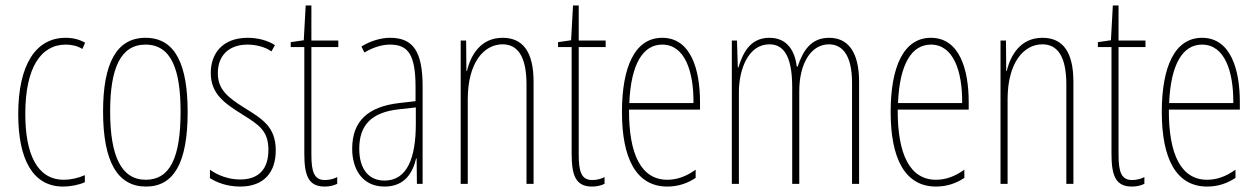

<svg xmlns="http://www.w3.org/2000/svg" viewBox="-20 -676 4625 706"><path d="M212 10C239 10 270 4 292 -6V-32C267 -21 240 -15 215 -15C114 -15 73 -114 73 -257C73 -427 130 -512 222 -512C244 -512 265 -507 283 -496L293 -519C272 -531 248 -537 221 -537C113 -537 47 -440 47 -256C47 -93 99 10 212 10Z M670 -264C670 -433 628 -537 515 -537C409 -537 359 -444 359 -266C359 -80 413 10 517 10C619 10 670 -77 670 -264ZM385 -266C385 -424 423 -512 515 -512C611 -512 644 -418 644 -265C644 -94 604 -15 516 -15C426 -15 385 -102 385 -266Z M994 -123C994 -210 944 -239 878 -280C814 -320 781 -349 781 -407C781 -475 825 -512 890 -512C922 -512 956 -503 978 -487L991 -510C965 -527 929 -537 891 -537C798 -537 755 -479 755 -408C755 -330 806 -296 873 -254C932 -217 967 -195 967 -125C967 -56 933 -16 863 -16C821 -16 781 -31 752 -52V-21C775 -6 814 10 863 10C951 10 994 -43 994 -123Z M1175 -14C1135 -14 1125 -44 1125 -108V-503H1224V-527H1125V-656H1104L1097 -528L1049 -521V-503H1099V-112C1099 -32 1113 10 1174 10C1193 10 1207 6 1220 0V-25C1210 -19 1192 -14 1175 -14Z M1414 -537C1380 -537 1341 -525 1309 -505L1320 -483C1357 -505 1390 -512 1414 -512C1481 -512 1508 -475 1508 -355V-304L1447 -297C1337 -284 1275 -234 1275 -129C1275 -57 1310 10 1394 10C1470 10 1498 -43 1510 -93H1512L1513 0H1534V-358C1534 -489 1498 -537 1414 -537ZM1446 -274 1509 -281V-220C1509 -97 1478 -12 1394 -12C1336 -12 1301 -54 1301 -129C1301 -217 1347 -263 1446 -274Z M1828 -537C1748 -537 1711 -474 1697 -415H1695L1694 -527H1674V0H1700V-311C1700 -445 1759 -513 1828 -513C1882 -513 1916 -471 1916 -365V0H1942V-375C1942 -488 1901 -537 1828 -537Z M2158 -14C2118 -14 2108 -44 2108 -108V-503H2207V-527H2108V-656H2087L2080 -528L2032 -521V-503H2082V-112C2082 -32 2096 10 2157 10C2176 10 2190 6 2203 0V-25C2193 -19 2175 -14 2158 -14Z M2415 -537C2314 -537 2267 -429 2267 -264C2267 -94 2319 10 2434 10C2475 10 2510 -3 2538 -22V-52C2503 -27 2469 -15 2434 -15C2339 -15 2292 -106 2293 -273H2554V-301C2554 -421 2520 -537 2415 -537ZM2415 -512C2498 -512 2531 -414 2530 -297H2294C2300 -442 2345 -512 2415 -512Z M3029 -537C2963 -537 2933 -491 2913 -431H2910C2903 -486 2877 -537 2809 -537C2734 -537 2710 -474 2695 -428H2693L2690 -527H2671V0H2697V-337C2697 -422 2732 -513 2809 -513C2856 -513 2893 -479 2893 -355V0H2919V-341C2919 -444 2963 -513 3028 -513C3076 -513 3113 -475 3113 -372V0H3139V-374C3139 -487 3097 -537 3029 -537Z M3403 -537C3302 -537 3255 -429 3255 -264C3255 -94 3307 10 3422 10C3463 10 3498 -3 3526 -22V-52C3491 -27 3457 -15 3422 -15C3327 -15 3280 -106 3281 -273H3542V-301C3542 -421 3508 -537 3403 -537ZM3403 -512C3486 -512 3519 -414 3518 -297H3282C3288 -442 3333 -512 3403 -512Z M3813 -537C3733 -537 3696 -474 3682 -415H3680L3679 -527H3659V0H3685V-311C3685 -445 3744 -513 3813 -513C3867 -513 3901 -471 3901 -365V0H3927V-375C3927 -488 3886 -537 3813 -537Z M4143 -14C4103 -14 4093 -44 4093 -108V-503H4192V-527H4093V-656H4072L4065 -528L4017 -521V-503H4067V-112C4067 -32 4081 10 4142 10C4161 10 4175 6 4188 0V-25C4178 -19 4160 -14 4143 -14Z M4400 -537C4299 -537 4252 -429 4252 -264C4252 -94 4304 10 4419 10C4460 10 4495 -3 4523 -22V-52C4488 -27 4454 -15 4419 -15C4324 -15 4277 -106 4278 -273H4539V-301C4539 -421 4505 -537 4400 -537ZM4400 -512C4483 -512 4516 -414 4515 -297H4279C4285 -442 4330 -512 4400 -512Z"/></svg>

Font: Noto Sans Arabic UI XCn Th
Style: Regular
Weight: 100
Width: 2
Designer: Monotype Design Team, Nadine Chahine and Nizar Qandah
Foundry: Monotype Imaging Inc.
Version: Version 2.010